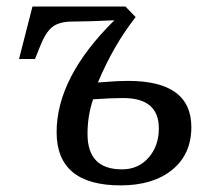

<svg xmlns="http://www.w3.org/2000/svg" viewBox="-20 -556 647 586"><path d="M329.1 -494.1Q247.6 -490.2 201.2 -490.2Q160.6 -490.2 139.4 -473.4Q118.2 -456.5 100.1 -409.2L86.9 -376H38.1L79.1 -536.1H362.8L394 -503.9Q326.2 -417.5 278.8 -304.2L305.7 -306.2Q339.8 -309.1 371.1 -309.1Q564 -309.1 564 -168Q564 -85.4 505.6 -37.8Q447.3 9.8 348.1 9.8Q152.8 9.8 152.8 -152.8Q152.8 -320.3 329.1 -494.1ZM264.2 -252.9Q247.1 -203.6 247.1 -147Q247.1 -39.1 352.1 -39.1Q402.3 -39.1 433.6 -75Q464.8 -110.8 464.8 -164.1Q464.8 -256.8 356 -256.8Q318.4 -256.8 264.2 -252.9Z"/></svg>

Font: Droid Serif
Style: Italic
Weight: 400
Italic angle: -12°
Designer: Monotype Design team
Foundry: Monotype Imaging Inc.
Version: Version 1.03